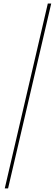

<svg xmlns="http://www.w3.org/2000/svg" viewBox="-20 -800 306 1070"><path d="M246.5 -780.5 6.5 250H25L265.5 -780.5Z"/></svg>

Font: Bodoni* 11pt
Style: Bold Italic
Weight: 700
Italic angle: -13°
Version: Version 2.3